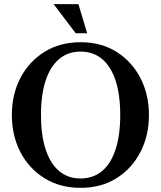

<svg xmlns="http://www.w3.org/2000/svg" viewBox="-20 -883 773 923"><path d="M367 20Q268 20 193.5 -26.5Q119 -73 78 -152Q37 -231 37 -330Q37 -429 78 -508Q119 -587 193.5 -633.5Q268 -680 367 -680Q467 -680 540.5 -633.5Q614 -587 655 -508Q696 -429 696 -330Q696 -231 655 -152Q614 -73 540.5 -26.5Q467 20 367 20ZM367 -25Q428 -25 470.5 -60.5Q513 -96 535.5 -164.5Q558 -233 558 -330Q558 -428 535.5 -496Q513 -564 470.5 -599.5Q428 -635 367 -635Q307 -635 264.5 -599.5Q222 -564 199.5 -496Q177 -428 177 -330Q177 -233 199.5 -164.5Q222 -96 264.5 -60.5Q307 -25 367 -25ZM344 -723 238 -863H357L399 -723Z"/></svg>

Font: El Messiri
Style: Regular
Weight: 400
Designer: Mohamed Gaber
Foundry: Kief Type Foundry
Version: Version 2.020